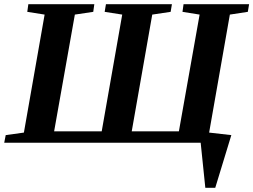

<svg xmlns="http://www.w3.org/2000/svg" viewBox="-28 -675 1198 908"><path d="M990 213H943L921 0H-8L-1 -36L85 -48L183 -606L101 -619L106 -655H418L413 -619L326 -606L228 -54H453L550 -606L467 -619L473 -655H785L779 -619L692 -606L595 -54H818L916 -606L835 -619L840 -655H1150L1144 -619L1059 -606L961 -48L1066 -36Z"/></svg>

Font: Libra Serif Modern
Style: Bold Italic
Weight: 700
Italic angle: -12°
Designer: Stefan Peev, Context Ltd
Foundry: Stefan Peev, Context Ltd
Version: Version 1.000